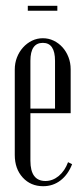

<svg xmlns="http://www.w3.org/2000/svg" viewBox="-20 -635 288 663"><path d="M31 -395Q31 -417 38.5 -436.5Q46 -456 59.5 -471Q73 -486 90.5 -494.5Q108 -503 128 -503Q148 -503 165.5 -494.5Q183 -486 196 -471.5Q209 -457 216.5 -437.5Q224 -418 224 -396V-244H85V-80Q85 -10 137 -10Q162 -10 183 -27.5Q204 -45 215 -75L229 -68Q215 -32 189 -12Q163 8 129 8Q86 8 58.5 -22Q31 -52 31 -100ZM170 -260V-425Q170 -487 128 -487Q85 -487 85 -425V-260ZM178 -598H76V-615H178Z"/></svg>

Font: Moniqa Cond Heading
Style: Regular
Weight: 400
Width: 3
Designer: Rajesh Rajput
Foundry: Rajesh Rajput
Version: Version 1.000